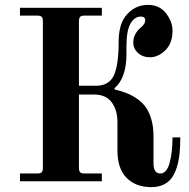

<svg xmlns="http://www.w3.org/2000/svg" viewBox="-20 -744 776 788"><path d="M62 0V-32H132Q146 -32 151 -37Q156 -42 156 -56V-656Q156 -670 151 -675Q146 -680 132 -680H62V-712H398V-680H328Q314 -680 309 -675Q304 -670 304 -656V-392H373Q428 -392 447.5 -435Q467 -478 467 -572Q467 -640 494 -676Q530 -724 588 -724Q634 -724 661 -690Q688 -656 688 -618Q688 -566 658.5 -537.5Q629 -509 596 -509Q566 -509 546.5 -526.5Q527 -544 527 -570Q527 -605 559 -632Q576 -646 576 -661Q576 -676 558 -676Q532 -676 515.5 -647Q499 -618 499 -554V-522Q499 -424 450 -382V-377Q480 -370 503 -360.5Q526 -351 547 -335.5Q568 -320 581 -300Q594 -280 602 -251Q610 -222 610 -185V-74Q610 -32 638 -32Q664 -32 676 -75Q688 -118 688 -180H720Q720 -143 717 -114Q714 -85 706 -58.5Q698 -32 685 -14Q672 4 650.5 14Q629 24 601 24Q537 24 499.5 -14Q462 -52 462 -126V-243Q462 -292 438.5 -324Q415 -356 366 -356H304V-56Q304 -42 309 -37Q314 -32 328 -32H398V0Z"/></svg>

Font: Old Standard TT
Style: Bold
Weight: 700
Designer: Alexey Kryukov <alexios@thessalonica.org.ru>
Version: Version 2.2